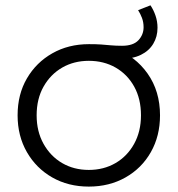

<svg xmlns="http://www.w3.org/2000/svg" viewBox="-20 -696 667 721"><path d="M313.5 4.7Q236.4 4.7 176.2 -29.7Q116 -64 81.1 -124.6Q46.1 -185.3 46.1 -263Q46.1 -341.7 81.1 -401.6Q116 -461.5 176.5 -495.8Q237 -530.2 314.1 -530.2Q341.5 -530.2 360 -528.9Q378.5 -527.6 396.6 -525.8Q414.8 -524.1 438.4 -524.1Q480.3 -524.1 499.8 -544.9Q519.2 -565.7 519.2 -593.7Q519.2 -612.5 513.2 -628.5Q507.2 -644.4 498.6 -657.8L545 -676Q556.7 -658.8 564.1 -637Q571.5 -615.2 571.5 -591.8Q571.5 -558.2 555.5 -531.6Q539.6 -505 509 -490Q478.5 -475 433.7 -475Q421.1 -475 407.7 -476.4Q394.3 -477.7 377.5 -479.9L411.5 -512.8Q487.8 -485.5 534.4 -419.5Q580.9 -353.4 580.9 -263Q580.9 -185.3 546.4 -124.6Q512 -64 451.3 -29.7Q390.6 4.7 313.5 4.7ZM313.5 -57.9Q369.3 -57.9 413.6 -83.5Q457.9 -109.2 483.6 -155.7Q509.4 -202.2 509.4 -263Q509.4 -324.8 483.9 -370.8Q458.4 -416.8 414.2 -442.2Q369.9 -467.6 313.5 -467.6Q257.7 -467.6 213.6 -442.2Q169.6 -416.8 143.6 -370.8Q117.6 -324.8 117.6 -263Q117.6 -202.2 143.6 -155.7Q169.6 -109.2 213.6 -83.5Q257.7 -57.9 313.5 -57.9Z"/></svg>

Font: Montserrat Alternates Thin
Style: Regular
Weight: 100
Designer: Julieta Ulanovsky
Foundry: Julieta Ulanovsky
Version: Version 9.000